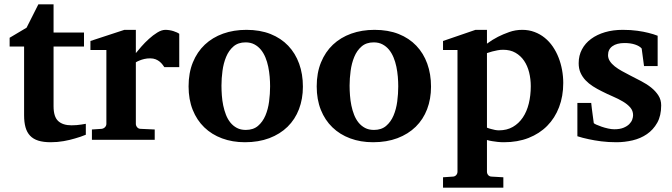

<svg xmlns="http://www.w3.org/2000/svg" viewBox="-20 -636 3064 875"><path d="M371.1 -22Q347.7 -12.2 321.3 -4.9Q298.8 2 270.3 7.1Q241.7 12.2 210.9 12.2Q177.7 12.2 154.5 4.9Q131.3 -2.4 116.9 -17.8Q102.5 -33.2 96.2 -56.2Q89.8 -79.1 89.8 -110.8V-423.8H23.9V-463.9L101.1 -509.8L154.8 -616.2H224.1V-487.8H362.8V-423.8H224.1V-151.9Q224.1 -104 245.1 -84.5Q266.1 -64.9 306.2 -64.9Q317.9 -64.9 329.6 -65.9Q341.3 -66.9 350.6 -68.4Q361.3 -69.8 371.1 -71.8Z M729 -330.1Q725.6 -335 720.5 -341.8Q715.3 -348.6 707.8 -355Q700.2 -361.3 689.5 -365.7Q678.7 -370.1 664.1 -370.1Q649.9 -370.1 637.7 -367.2Q625.5 -364.3 617.2 -360.8Q606.9 -356.9 599.1 -352.1V-71.8Q599.1 -63 605.2 -55.9Q611.3 -48.8 621.1 -48.8L685.1 -45.9V1H398.9V-45.9L442.9 -48.8Q452.1 -49.8 458.5 -56.4Q464.8 -63 464.8 -71.8V-408.2H392.1V-449.2L546.9 -500H599.1V-394Q608.4 -405.8 624.3 -423.8Q640.1 -441.9 658.7 -458.7Q677.2 -475.6 697 -487.8Q716.8 -500 733.9 -500Q742.7 -500 752 -498.5Q761.2 -497.1 769.8 -494.4Q778.3 -491.7 785.4 -488.5Q792.5 -485.4 796.9 -481.9V-330.1Z M1210.9 -242.2Q1210.9 -263.2 1209 -286.4Q1207 -309.6 1202.4 -332Q1197.8 -354.5 1189.5 -374.5Q1181.2 -394.5 1168.7 -409.7Q1156.2 -424.8 1139.2 -433.8Q1122.1 -442.9 1099.1 -442.9Q1065.4 -442.9 1043.9 -424.3Q1022.5 -405.8 1010.5 -376.7Q998.5 -347.7 993.9 -313Q989.3 -278.3 989.3 -246.1Q989.3 -224.6 991 -201.2Q992.7 -177.7 997.3 -155.3Q1002 -132.8 1009.8 -112.8Q1017.6 -92.8 1030 -77.4Q1042.5 -62 1059.6 -53Q1076.7 -43.9 1100.1 -43.9Q1134.3 -43.9 1155.8 -62.3Q1177.2 -80.6 1189.5 -109.4Q1201.7 -138.2 1206.3 -173.3Q1210.9 -208.5 1210.9 -242.2ZM1360.4 -241.2Q1360.4 -185.1 1342.5 -138.4Q1324.7 -91.8 1290.5 -58.3Q1256.3 -24.9 1207.3 -6.3Q1158.2 12.2 1096.2 12.2Q1039.1 12.2 991.9 -5.4Q944.8 -22.9 910.9 -55.7Q877 -88.4 858.2 -135.5Q839.4 -182.6 839.4 -242.2Q839.4 -303.7 858.9 -351.6Q878.4 -399.4 913.3 -432.4Q948.2 -465.3 996.6 -482.7Q1044.9 -500 1103 -500Q1165 -500 1212.9 -481Q1260.7 -461.9 1293.5 -427.5Q1326.2 -393.1 1343.3 -345.7Q1360.4 -298.3 1360.4 -241.2Z M1794.9 -242.2Q1794.9 -263.2 1793 -286.4Q1791 -309.6 1786.4 -332Q1781.7 -354.5 1773.4 -374.5Q1765.1 -394.5 1752.7 -409.7Q1740.2 -424.8 1723.1 -433.8Q1706.1 -442.9 1683.1 -442.9Q1649.4 -442.9 1627.9 -424.3Q1606.4 -405.8 1594.5 -376.7Q1582.5 -347.7 1577.9 -313Q1573.2 -278.3 1573.2 -246.1Q1573.2 -224.6 1575 -201.2Q1576.7 -177.7 1581.3 -155.3Q1585.9 -132.8 1593.8 -112.8Q1601.6 -92.8 1614 -77.4Q1626.5 -62 1643.6 -53Q1660.6 -43.9 1684.1 -43.9Q1718.3 -43.9 1739.7 -62.3Q1761.2 -80.6 1773.4 -109.4Q1785.6 -138.2 1790.3 -173.3Q1794.9 -208.5 1794.9 -242.2ZM1944.3 -241.2Q1944.3 -185.1 1926.5 -138.4Q1908.7 -91.8 1874.5 -58.3Q1840.3 -24.9 1791.3 -6.3Q1742.2 12.2 1680.2 12.2Q1623 12.2 1575.9 -5.4Q1528.8 -22.9 1494.9 -55.7Q1460.9 -88.4 1442.1 -135.5Q1423.3 -182.6 1423.3 -242.2Q1423.3 -303.7 1442.9 -351.6Q1462.4 -399.4 1497.3 -432.4Q1532.2 -465.3 1580.6 -482.7Q1628.9 -500 1687 -500Q1749 -500 1796.9 -481Q1844.7 -461.9 1877.4 -427.5Q1910.2 -393.1 1927.2 -345.7Q1944.3 -298.3 1944.3 -241.2Z M2398.9 -243.2Q2398.9 -275.9 2391.4 -306.2Q2383.8 -336.4 2368.4 -359.1Q2353 -381.8 2329.3 -395.5Q2305.7 -409.2 2272.9 -409.2Q2259.8 -409.2 2246.8 -406.7Q2233.9 -404.3 2223.1 -401.4Q2210.4 -397.9 2199.2 -394V-54.2Q2209 -50.3 2218.8 -47.9Q2227.1 -45.4 2236.3 -43.7Q2245.6 -42 2253.9 -42Q2290 -42 2317.1 -57.6Q2344.2 -73.2 2362.5 -100.3Q2380.9 -127.4 2389.9 -164.3Q2398.9 -201.2 2398.9 -243.2ZM2546.9 -257.8Q2546.9 -197.3 2527.8 -147.5Q2508.8 -97.7 2473.6 -62.3Q2438.5 -26.9 2388.7 -7.3Q2338.9 12.2 2276.9 12.2Q2261.7 12.2 2248 10.7Q2234.4 9.3 2223.1 7.3Q2210.4 5.4 2199.2 2V146Q2199.2 155.8 2205.3 162.4Q2211.4 168.9 2221.2 168.9L2273.9 171.9V219.2H1999V171.9L2043 168.9Q2052.2 168.9 2058.6 162.4Q2064.9 155.8 2064.9 146V-408.2H1999V-449.2L2147 -500H2199.2V-437Q2222.7 -454.6 2249.5 -468.3Q2272.5 -480 2300.8 -490Q2329.1 -500 2359.9 -500Q2390.1 -500 2416 -490.2Q2441.9 -480.5 2462.6 -463.6Q2483.4 -446.8 2499.3 -423.6Q2515.1 -400.4 2525.6 -373.5Q2536.1 -346.7 2541.5 -317.1Q2546.9 -287.6 2546.9 -257.8Z M2977.1 -335H2915L2904.3 -415Q2894.5 -426.3 2874 -433.1Q2853.5 -439.9 2826.2 -439.9Q2791 -439.9 2771 -425.5Q2751 -411.1 2751 -384.8Q2751 -370.1 2759.3 -357.4Q2767.6 -344.7 2781.7 -333.5Q2795.9 -322.3 2814 -312.3Q2832 -302.2 2852.1 -292Q2877 -279.3 2902.3 -266.1Q2927.7 -252.9 2947.8 -236.8Q2967.8 -220.7 2980.5 -200.9Q2993.2 -181.2 2993.2 -155.8Q2993.2 -108.4 2975.1 -76.4Q2957 -44.4 2928.2 -24.7Q2899.4 -4.9 2862.8 3.7Q2826.2 12.2 2789.1 12.2Q2752 12.2 2720 8.1Q2688 3.9 2663.6 -1.5Q2635.3 -7.3 2611.3 -15.1V-167H2674.3Q2675.3 -156.7 2677.2 -141.1Q2679.2 -125.5 2681.2 -110.8Q2683.1 -93.8 2686 -75.2Q2687 -72.8 2697.3 -68.1Q2707.5 -63.5 2721.7 -58.6Q2735.8 -53.7 2751.5 -50.3Q2767.1 -46.9 2779.3 -46.9Q2804.7 -46.9 2821.3 -53.7Q2837.9 -60.5 2847.7 -70.3Q2857.4 -80.1 2861.3 -91.1Q2865.2 -102.1 2865.2 -110.8Q2865.2 -131.3 2852.3 -146.2Q2839.4 -161.1 2818.8 -173.3Q2798.3 -185.5 2772.7 -196.5Q2747.1 -207.5 2722.2 -220.2Q2701.2 -230.5 2682.1 -242.7Q2663.1 -254.9 2648.7 -270Q2634.3 -285.2 2625.7 -304.2Q2617.2 -323.2 2617.2 -348.1Q2617.2 -382.8 2632.1 -410.9Q2647 -439 2673.8 -458.7Q2700.7 -478.5 2737.3 -489.3Q2773.9 -500 2817.9 -500Q2855 -500 2884.5 -495.8Q2914.1 -491.7 2934.6 -486.3Q2958.5 -480.5 2977.1 -473.1Z"/></svg>

Font: Charis SIL Viet
Style: Bold
Weight: 700
Foundry: SIL International
Version: Version 5.000